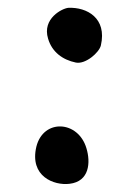

<svg xmlns="http://www.w3.org/2000/svg" viewBox="-20 -556 351 491"><path d="M155 -536C140 -535 87 -509 103 -457C113 -423 140 -403 174 -396C199 -391 234 -422 238 -440C254 -510 202 -538 155 -536ZM201 -177C180 -248 91 -253 73 -181C55 -105 118 -81 158 -86C209 -92 212 -141 201 -177Z"/></svg>

Font: Carybe
Style: Regular
Weight: 400
Designer: Genilson Lima Santos
Foundry: Genilson Lima Santos
Version: Version 1.010;PS 001.010;hotconv 1.0.70;makeotf.lib2.5.58329